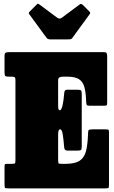

<svg xmlns="http://www.w3.org/2000/svg" viewBox="-20 -1037 625 1057"><path d="M43 -615H28Q12 -615 8.5 -619.5Q5 -624 5 -639V-727Q5 -744 11 -747Q17 -750 33 -750H549Q563.5 -750 566.8 -745Q570 -740 570 -726V-474Q570 -460 567.5 -457.5Q565 -455 551 -455H471Q459.5 -455 457.2 -460.2Q455 -465.5 454.5 -475Q453 -526 444.8 -556.8Q436.5 -587.5 414.5 -601.2Q392.5 -615 350 -615H329Q314.5 -615 307.2 -611.2Q300 -607.5 300 -591.5V-459Q300 -441 302.2 -435.5Q304.5 -430 309 -430H309.5Q318 -430 324.2 -457Q330.5 -484 333 -519Q333.5 -531 336.8 -537Q340 -543 350.5 -543H406Q422 -543 426 -539Q430 -535 430 -519V-229Q430 -216 426.5 -212Q423 -208 409 -208H355Q339.5 -208 336.2 -214.8Q333 -221.5 332.5 -234Q330 -268 325.5 -296.5Q321 -325 311 -325H310.5Q300 -325 300 -296V-155Q300 -137.5 305 -136.2Q310 -135 327 -135H340Q391 -135 417 -151.2Q443 -167.5 452.8 -203Q462.5 -238.5 464.5 -296Q465 -315 467.2 -320Q469.5 -325 490 -325H560Q577 -325 578.5 -320.8Q580 -316.5 580 -300V-20Q580 -4.5 576.8 -2.2Q573.5 0 558 0H30Q15 0 10 -1Q5 -2 5 -18V-119Q5 -132 7.8 -133.5Q10.5 -135 23 -135H43Q59 -135 62 -137.5Q65 -140 65 -156V-596Q65 -609 60.8 -612Q56.5 -615 43 -615ZM236.5 -828.5 140.5 -959.5Q135 -965 144.5 -974.5L181.5 -1011.5Q187 -1017 189 -1016.8Q191 -1016.5 197.5 -1012L295 -939.5Q308 -930 320 -939L418.5 -1012.5Q427 -1019 436.5 -1009.5L471 -974.5Q476.5 -969 476.8 -966.5Q477 -964 472.5 -957.5L378.5 -828.5Q374.5 -822.5 368.8 -821.2Q363 -820 352 -820H259.5Q242.5 -820 236.5 -828.5Z"/></svg>

Font: Besley* Condensed Fatface
Style: Regular
Weight: 900
Width: 3
Designer: Owen Earl
Foundry: indestructible type*
Version: Version 3.000; ttfautohint (v1.8.3)